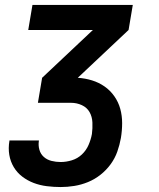

<svg xmlns="http://www.w3.org/2000/svg" viewBox="-20 -540 640 775"><path d="M225 215Q197 215 169 211.5Q141 208 116 198.5Q91 189 70 173Q49 157 35.5 134.5Q22 112 17.5 85Q13 58 18 29Q18 29 18 28Q18 27 18 27H137Q137 27 137 27.5Q137 28 137 28Q134 47 139 64.5Q144 82 157 93.5Q170 105 188 109.5Q206 114 225 114Q247 114 270 107Q293 100 310.5 83.5Q328 67 337.5 45Q347 23 351 1Q354 -22 353 -45.5Q352 -69 341.5 -87.5Q331 -106 310.5 -115.5Q290 -125 267 -125H133L150 -226L355 -419H94L111 -520H516L499 -419L294 -226Q324 -224 351.5 -215.5Q379 -207 402 -191Q425 -175 441.5 -151.5Q458 -128 465.5 -100.5Q473 -73 473 -43Q473 -13 468 17Q463 45 453.5 72Q444 99 426.5 123Q409 147 385.5 165.5Q362 184 335 195Q308 206 280 210.5Q252 215 225 215Z"/></svg>

Font: Iosevka SS04 Extended
Style: Bold Italic
Weight: 700
Width: 7
Italic angle: -9°
Monospace: yes
Designer: Belleve Invis
Foundry: Belleve Invis
Version: Version 19.0.0; ttfautohint (v1.8.4)